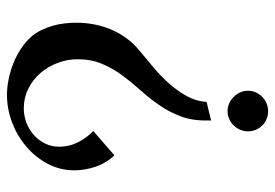

<svg xmlns="http://www.w3.org/2000/svg" viewBox="-136 -614 769 536"><g transform="rotate(-90 248.0 -345.5)"><path d="M453.1 -517.1Q453.1 -491.7 448.5 -467Q443.8 -442.4 434.3 -419.7Q424.8 -397 410.2 -377Q395.5 -356.9 376 -340.8Q354.5 -322.8 330.1 -302.5Q305.7 -282.2 284.7 -259Q263.7 -235.8 248.8 -209.2Q233.9 -182.6 231.9 -152.8L180.2 -140.1V-148.9Q179.2 -191.4 191.4 -224.1Q203.6 -256.8 222.7 -284.4Q241.7 -312 264.2 -336.9Q286.6 -361.8 305.9 -387.9Q325.2 -414.1 338.1 -444.3Q351.1 -474.6 351.1 -513.2Q351.1 -541.5 340.8 -568.6Q330.6 -595.7 312.5 -616.7Q294.4 -637.7 269 -650.4Q243.7 -663.1 213.9 -663.1Q193.4 -663.1 174.1 -655.8Q154.8 -648.4 139.9 -635.3Q125 -622.1 116 -604Q106.9 -585.9 106.9 -564Q106.9 -536.6 119.1 -512.2Q131.3 -487.8 150.9 -469.2L83 -410.2Q72.8 -420.4 64.7 -433.6Q56.6 -446.8 51.5 -461.4Q46.4 -476.1 43.7 -491.5Q41 -506.8 41 -521Q41 -562 59.3 -596.4Q77.6 -630.9 107.4 -656.2Q137.2 -681.6 174.8 -695.8Q212.4 -710 251 -710Q272.9 -710 295.9 -705.3Q318.8 -700.7 340.6 -691.9Q362.3 -683.1 381.3 -670.4Q400.4 -657.7 415 -641.1Q425.3 -628.9 432.6 -613.8Q439.9 -598.6 444.6 -582.3Q449.2 -565.9 451.2 -549.1Q453.1 -532.2 453.1 -517.1ZM263.2 -37.1Q263.2 -25.4 258.5 -15.1Q253.9 -4.9 246.1 2.7Q238.3 10.3 228 14.6Q217.8 19 206.1 19Q194.3 19 184.1 14.6Q173.8 10.3 166.3 2.7Q158.7 -4.9 154.3 -15.1Q149.9 -25.4 149.9 -37.1Q149.9 -48.8 154.3 -59.1Q158.7 -69.3 166.3 -77.1Q173.8 -85 184.1 -89.6Q194.3 -94.2 206.1 -94.2Q217.8 -94.2 228 -89.6Q238.3 -85 246.1 -77.1Q253.9 -69.3 258.5 -59.1Q263.2 -48.8 263.2 -37.1Z"/></g></svg>

Font: Redressed
Style: Regular
Weight: 400
Designer: Astigmatic (AOETI)
Foundry: Astigmatic (AOETI)
Version: Version 1.000